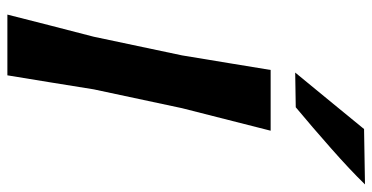

<svg xmlns="http://www.w3.org/2000/svg" viewBox="-264 -744 1008 520"><g transform="rotate(90 240.0 -484.0)"><path d="M19.5 0Q34.5 -58.5 48.2 -112.8Q62 -167 79.5 -234L130 -473Q141.5 -543.5 150.8 -599Q160 -654.5 169.5 -713H334Q319 -654 305 -598.8Q291 -543.5 273 -473L222 -234Q211 -165 202.2 -111Q193.5 -57 184 0ZM176.5 -779.5Q216 -827 253.5 -873.2Q291 -919.5 329.5 -966L479.5 -968.5Q439.5 -927.5 382 -876.8Q324.5 -826 270.5 -781Z"/></g></svg>

Font: Commissioner Loud SemiBold
Style: Italic
Weight: 600
Italic angle: -12°
Designer: Kostas Bartsokas
Foundry: Kostas Bartsokas
Version: Version 1.000; ttfautohint (v1.8.3)